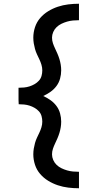

<svg xmlns="http://www.w3.org/2000/svg" viewBox="-20 -853 540 1026"><path d="M402 153Q373 153 344.5 149.5Q316 146 289 137Q262 128 237.5 113Q213 98 194.5 76.5Q176 55 167 27.5Q158 0 158 -28Q158 -44 160.5 -59Q163 -74 167 -88.5Q171 -103 177.5 -117Q184 -131 190.5 -144.5Q197 -158 201.5 -173Q206 -188 206 -203Q206 -218 202 -232.5Q198 -247 188 -258Q178 -269 165 -276.5Q152 -284 138 -288.5Q124 -293 109 -294.5Q94 -296 80 -296L79 -318V-384Q94 -384 109 -385.5Q124 -387 138 -391.5Q152 -396 165 -403.5Q178 -411 188 -422Q198 -433 202 -447.5Q206 -462 206 -477Q206 -492 201.5 -507Q197 -522 190.5 -535.5Q184 -549 177.5 -563Q171 -577 167 -591.5Q163 -606 160.5 -621Q158 -636 158 -652Q158 -680 167 -707.5Q176 -735 194.5 -756.5Q213 -778 237.5 -793Q262 -808 289 -817Q316 -826 344.5 -829.5Q373 -833 402 -833V-745Q386 -745 370 -743.5Q354 -742 338.5 -737.5Q323 -733 308.5 -726Q294 -719 282.5 -708Q271 -697 264.5 -682Q258 -667 258 -652Q258 -636 263 -621.5Q268 -607 274.5 -593.5Q281 -580 287 -566Q293 -552 297.5 -537.5Q302 -523 304.5 -507.5Q307 -492 307 -477Q307 -455 301 -433Q295 -411 281.5 -393Q268 -375 249.5 -362Q231 -349 211 -340Q231 -331 249.5 -318Q268 -305 281.5 -287Q295 -269 301 -247Q307 -225 307 -203Q307 -188 304.5 -172.5Q302 -157 297.5 -142.5Q293 -128 287 -114Q281 -100 274.5 -86.5Q268 -73 263 -58.5Q258 -44 258 -28Q258 -13 264.5 2Q271 17 282.5 28Q294 39 308.5 46Q323 53 338.5 57.5Q354 62 370 63.5Q386 65 402 65Z"/></svg>

Font: Iosevka Term Semibold
Style: Regular
Weight: 600
Monospace: yes
Designer: Belleve Invis
Foundry: Belleve Invis
Version: Version 31.4.0